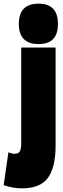

<svg xmlns="http://www.w3.org/2000/svg" viewBox="-91 -810 346 1050"><path d="M120 -569Q12 -569 12 -679Q12 -790 120 -790Q226 -790 226 -679Q226 -569 120 -569ZM213 -550V-12Q213 104 171.5 162Q130 220 29 220Q-17 220 -71 203L-45 23Q-35 27 -27 29Q-19 31 -10 31Q9 31 17 18.5Q25 6 25 -27V-550Z"/></svg>

Font: Georama Condensed Black
Style: Regular
Weight: 900
Width: 3
Designer: Jean-Baptiste Levee
Foundry: Production Type
Version: Version 1.000